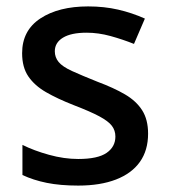

<svg xmlns="http://www.w3.org/2000/svg" viewBox="-20 -569 526 599"><path d="M442 -152Q442 -100 416.5 -64Q391 -28 342 -9Q293 10 224 10Q168 10 126 1.5Q84 -7 50 -23V-117Q86 -99 133 -86Q180 -73 224 -73Q285 -73 312.5 -92Q340 -111 340 -143Q340 -162 329 -176.5Q318 -191 290 -206Q262 -221 210 -241Q159 -261 123.5 -281.5Q88 -302 68.5 -330.5Q49 -359 49 -403Q49 -474 106 -511.5Q163 -549 255 -549Q305 -549 348.5 -539Q392 -529 432 -511L398 -432Q363 -446 325 -456.5Q287 -467 250 -467Q202 -467 176.5 -451.5Q151 -436 151 -409Q151 -390 163 -375.5Q175 -361 204.5 -347.5Q234 -334 284 -314Q335 -295 370 -274.5Q405 -254 423.5 -225Q442 -196 442 -152Z"/></svg>

Font: Noto Sans Khmer Medium
Style: Regular
Weight: 500
Version: Version 2.003